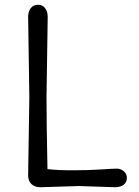

<svg xmlns="http://www.w3.org/2000/svg" viewBox="-20 -780 584 805"><path d="M180 -709 175 -372Q175 -271 179 -71Q220 -66 284.5 -66Q349 -66 402.5 -69.5Q456 -73 470.5 -73Q485 -73 498.5 -62.5Q512 -52 512 -34Q512 -16 498.5 -5.5Q485 5 462 5L311 0L149 5Q126 5 112 -8Q98 -21 98 -46L103 -372L98 -709Q98 -732 109 -746Q120 -760 139 -760Q158 -760 169 -746Q180 -732 180 -709Z"/></svg>

Font: Delius
Style: Regular
Weight: 400
Designer: Natalia Raices
Foundry: Natalia Raices
Version: Version 1.001